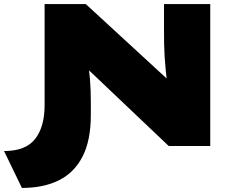

<svg xmlns="http://www.w3.org/2000/svg" viewBox="-45 -720 1221 947"><path d="M63 207 -25 25Q82 25 128.5 -35Q175 -95 175 -201V-700H378L840 -275L784 -269Q777 -326 773 -367Q769 -408 767 -440.5Q765 -473 764.5 -503.5Q764 -534 764 -570V-700H992V0H787L292 -470L383 -466Q389 -420 393 -386.5Q397 -353 399 -326Q401 -299 402 -273Q403 -247 403 -216.5Q403 -186 403 -145V-153Q403 -27 362 52.5Q321 132 245 169.5Q169 207 63 207Z"/></svg>

Font: Lexend Zetta Black
Style: Regular
Weight: 900
Designer: Bonnie Shaver-Troup, Thomas Jockin
Foundry: Lexend
Version: Version 1.007